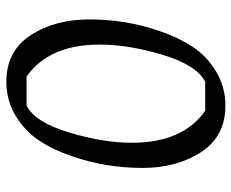

<svg xmlns="http://www.w3.org/2000/svg" viewBox="-84 -646 745 618"><g transform="rotate(-90 289.0 -337.5)"><path d="M335 -690Q433 -690 484 -612Q535 -534 535 -423Q535 -305 498 -198Q478 -138 447.5 -91.5Q417 -45 367.5 -15Q318 15 257 15Q159 15 108 -63Q57 -141 57 -252Q57 -370 94 -477Q114 -537 144.5 -583.5Q175 -630 224.5 -660Q274 -690 335 -690ZM454 -389Q454 -553 351 -625H258Q204 -598 171 -488Q138 -378 138 -286Q138 -122 241 -50H334Q388 -77 421 -187Q454 -297 454 -389Z"/></g></svg>

Font: Kotta One
Style: Regular
Weight: 400
Designer: Ania Kruk
Foundry: Ania Kruk
Version: Version 1.001